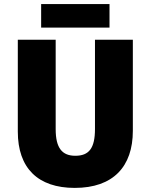

<svg xmlns="http://www.w3.org/2000/svg" viewBox="-20 -908 735 938"><path d="M515 -888H181V-773H515ZM629 -269V-714H444V-278C444 -184 415 -147 348 -147C284 -147 252 -184 252 -277V-714H67V-265C67 -87 165 10 345 10C533 10 629 -94 629 -269Z"/></svg>

Font: Noto Sans Thai SemCond Blk
Style: Regular
Weight: 900
Width: 4
Designer: Monotype Design Team
Foundry: Monotype Imaging Inc.
Version: Version 2.002